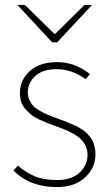

<svg xmlns="http://www.w3.org/2000/svg" viewBox="-20 -740 440 772"><path d="M208 12.2Q100.6 12.2 34.2 -54.2L51.8 -74.2Q85.4 -45.4 121.1 -30.8Q156.7 -16.1 210 -16.1Q267.6 -16.1 299.8 -45.7Q332 -75.2 332 -118.2Q332 -136.7 324.5 -152.6Q316.9 -168.5 306.2 -179.4Q295.4 -190.4 278.1 -200.4Q260.7 -210.4 246.3 -216.6Q231.9 -222.7 211.9 -230Q188 -238.3 174.3 -243.7Q160.6 -249 140.1 -258.3Q119.6 -267.6 107.7 -277.1Q95.7 -286.6 83.5 -299.8Q71.3 -313 65.7 -329.6Q60.1 -346.2 60.1 -366.2Q60.1 -418.5 99.9 -454.3Q139.6 -490.2 210 -490.2Q282.2 -490.2 341.8 -441.9L324.2 -421.9Q268.1 -461.9 208 -461.9Q151.4 -461.9 121.6 -434.3Q91.8 -406.7 91.8 -368.2Q91.8 -351.6 98.4 -337.4Q105 -323.2 114 -313.7Q123 -304.2 139.9 -294.7Q156.7 -285.2 169.4 -279.8Q182.1 -274.4 204.1 -266.1Q208.5 -264.6 226.6 -257.8Q244.6 -251 250.2 -248.8Q255.9 -246.6 271.7 -239.7Q287.6 -232.9 293.5 -229.2Q299.3 -225.6 312 -217.8Q324.7 -210 329.8 -203.9Q335 -197.8 343.3 -188Q351.6 -178.2 355 -168.5Q358.4 -158.7 361.1 -146.2Q363.8 -133.8 363.8 -120.1Q363.8 -64.9 322 -26.4Q280.3 12.2 208 12.2ZM189.9 -569.8 49.8 -720.2H80.1L198.2 -604H202.1L319.8 -720.2H350.1L210 -569.8Z"/></svg>

Font: Source Sans 3 ExtraLight
Style: Regular
Weight: 200
Designer: Paul D. Hunt
Foundry: Adobe
Version: Version 3.052;hotconv 1.1.0;makeotfexe 2.6.0